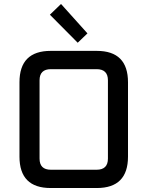

<svg xmlns="http://www.w3.org/2000/svg" viewBox="-20 -946 742 966"><path d="M78 -158V-532Q78 -690 235 -690H467Q624 -690 624 -532V-158Q624 0 467 0H235Q78 0 78 -158ZM179 -148Q179 -92 236 -92H466Q523 -92 523 -148V-542Q523 -598 466 -598H236Q179 -598 179 -542ZM231 -872 287 -926 420 -778 371 -731Z"/></svg>

Font: Oxanium ExtraLight Medium
Style: Regular
Weight: 500
Version: Version 2.000